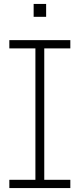

<svg xmlns="http://www.w3.org/2000/svg" viewBox="-20 -956 405 976"><path d="M27.5 -710V-752H337.5V-710H205V-42H337.5V0H27.5V-42H160V-710ZM151 -936H214.5V-870.5H151Z"/></svg>

Font: Hepta Slab Light
Style: Regular
Weight: 300
Designer: Michael LaGattuta
Foundry: Michael LaGattuta
Version: Version 1.102